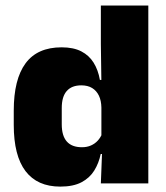

<svg xmlns="http://www.w3.org/2000/svg" viewBox="-20 -680 616 712"><path d="M203.5 12Q118.5 12 74.8 -45.2Q31 -102.5 31 -217V-269.5Q31 -386 74.8 -445.2Q118.5 -504.5 208.5 -504.5Q252.5 -504.5 281.5 -489.5Q310.5 -474.5 327.2 -447.5Q344 -420.5 350.5 -383.5H396L356 -281Q355.5 -307 346.8 -325.2Q338 -343.5 321.8 -353.5Q305.5 -363.5 281.5 -363.5Q246 -363.5 227.5 -342.5Q209 -321.5 209 -279.5V-219Q209 -176.5 227.8 -155.2Q246.5 -134 284 -134Q302.5 -134 317.2 -140.5Q332 -147 342.5 -158.5Q353 -170 359 -185L402.5 -109H353.5Q346.5 -75 329.5 -47.5Q312.5 -20 282 -4Q251.5 12 203.5 12ZM354 0 359 -128.5 356 -153V-350V-372.5L354 -517V-659.5H530V0Z"/></svg>

Font: Anek Gujarati ExtraBold
Style: Regular
Weight: 800
Version: Version 1.003